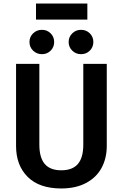

<svg xmlns="http://www.w3.org/2000/svg" viewBox="-20 -1053 696 1088"><path d="M585 -226Q585 -156 555.5 -101.5Q526 -47 467.5 -16Q409 15 327 15Q203 15 137 -50.5Q71 -116 71 -226V-691H203V-233Q203 -160 233.5 -124Q264 -88 327 -88Q391 -88 421.5 -124Q452 -160 452 -233V-691H585ZM287 -815Q287 -786 267 -766Q247 -746 218 -746Q188 -746 167.5 -766Q147 -786 147 -815Q147 -844 167.5 -864Q188 -884 218 -884Q247 -884 267 -864Q287 -844 287 -815ZM509 -815Q509 -786 489 -766Q469 -746 439 -746Q410 -746 389.5 -766Q369 -786 369 -815Q369 -844 389.5 -864Q410 -884 439 -884Q469 -884 489 -864Q509 -844 509 -815ZM184 -942V-1033H475V-942Z"/></svg>

Font: Fira Sans Medium
Style: Regular
Weight: 500
Designer: bBox Type GmbH & Carrois Corporate GbR & Edenspiekermann AG
Foundry: bBox Type GmbH & Carrois Corporate GbR & Edenspiekermann AG
Version: Version 4.301